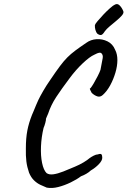

<svg xmlns="http://www.w3.org/2000/svg" viewBox="-20 -884 641 965"><path d="M215 59Q200 53 183 45Q166 37 151 22.5Q136 8 126 -16Q116 -45 112.5 -73Q109 -101 110 -138Q110 -190 117.5 -228.5Q125 -267 141 -307Q143 -310 148.5 -324.5Q154 -339 161.5 -356Q169 -373 173 -382Q181 -399 197.5 -427.5Q214 -456 233 -483Q262 -526 281.5 -552Q301 -578 318.5 -595.5Q336 -613 358 -629.5Q380 -646 414 -669Q436 -685 465 -687Q494 -689 520.5 -676Q547 -663 559 -633Q570 -612 570 -582Q570 -552 560 -518.5Q550 -485 534 -455.5Q518 -426 497 -407Q484 -395 469.5 -399.5Q455 -404 441 -417Q432 -434 431.5 -437Q431 -440 435 -441Q441 -448 451 -465Q461 -482 471 -501.5Q481 -521 485 -533Q493 -575 496 -591Q499 -607 490 -616Q486 -620 478.5 -619Q471 -618 454 -609Q431 -599 396 -566Q361 -533 330 -491Q290 -438 263 -397Q236 -356 222 -313Q220 -309 215.5 -298Q211 -287 211 -287Q212 -283 208 -267.5Q204 -252 199 -241Q188 -195 186 -148Q184 -101 191.5 -65Q199 -29 214 -14Q227 -5 248.5 -8Q270 -11 298 -22Q326 -33 356 -46Q380 -56 400 -68Q420 -80 430 -89Q438 -95 450.5 -101.5Q463 -108 472 -108Q486 -113 490 -108Q494 -103 494 -91Q494 -77 477 -59Q460 -41 436 -27Q428 -19 414.5 -11Q401 -3 387 2Q366 18 335 33Q304 48 272.5 56Q241 64 215 59ZM470 -714Q463 -721 459.5 -734Q456 -747 457 -758Q458 -763 470.5 -778Q483 -793 500 -811Q517 -829 533.5 -843.5Q550 -858 558 -861Q570 -868 581.5 -856.5Q593 -845 600 -827Q603 -818 592 -805.5Q581 -793 564 -779Q547 -765 531 -751.5Q515 -738 507 -727Q497 -711 489.5 -708.5Q482 -706 470 -714Z"/></svg>

Font: Caveat Medium
Style: Regular
Weight: 500
Designer: Pablo Impallari
Foundry: Pablo Impallari
Version: Version 2.000